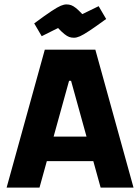

<svg xmlns="http://www.w3.org/2000/svg" viewBox="-20 -850 635 870"><path d="M10 0 183 -625H412L585 0H436L302 -484H293L159 0ZM114 -120V-231H482V-120ZM315 -679Q303 -679 293.5 -682.5Q284 -686 272 -695.5Q260 -705 243 -723L169 -686L135 -744Q185 -781 213 -799.5Q241 -818 255.5 -824Q270 -830 281 -830Q293 -830 302.5 -826.5Q312 -823 323.5 -814Q335 -805 353 -786L427 -822L461 -764Q413 -729 385 -710.5Q357 -692 342 -685.5Q327 -679 315 -679Z"/></svg>

Font: Changa SemiBold
Style: Regular
Weight: 600
Designer: Eduardo Rodriguez Tunni
Foundry: Eduardo Rodriguez Tunni
Version: Version 3.002; ttfautohint (v1.8.2)